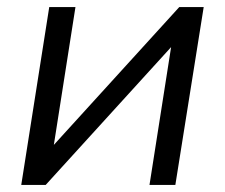

<svg xmlns="http://www.w3.org/2000/svg" viewBox="-20 -522 635 542"><path d="M40 0 119 -502H193L132 -113L486 -502H555L475 0H402L463 -389L109 0Z"/></svg>

Font: Mulish
Style: Italic
Weight: 400
Italic angle: -9°
Designer: Vernon Adams
Foundry: Vernon Adams
Version: Version 3.603; ttfautohint (v1.8.3)